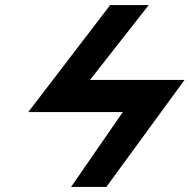

<svg xmlns="http://www.w3.org/2000/svg" viewBox="-20 -739 748 758"><path d="M415 -719.1 91.7 -296.6H464.9L260.5 -0.9H399.8L708.5 -423.4H335.3L567.2 -719.1Z"/></svg>

Font: Sztylet
Style: BdObl
Weight: 700
Foundry: Cannot Into Space Fonts, PlusOne Fonts
Version: Version 0.12